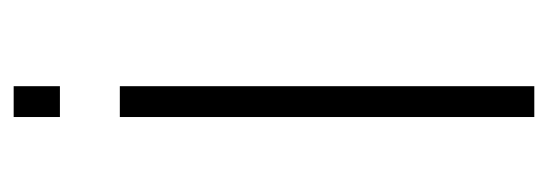

<svg xmlns="http://www.w3.org/2000/svg" viewBox="-274 -508 783 274"><g transform="rotate(-90 117.0 -371.5)"><path d="M86.5 0H130.5V-591.5H86.5ZM86.5 -743V-677H130.5V-743Z"/></g></svg>

Font: Anybody SemiExpanded ExtraLight
Style: Regular
Weight: 250
Width: 6
Version: Version 1.113;gftools[0.9.25]